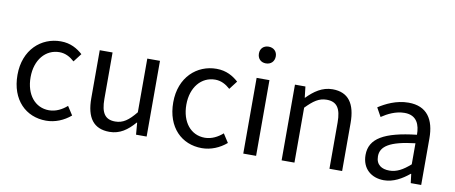

<svg xmlns="http://www.w3.org/2000/svg" viewBox="-68 -1059 3211 1356"><g transform="rotate(10 1537.5 -381.0)"><path d="M306 13C371 13 433 -13 482 -55L442 -117C408 -87 364 -63 314 -63C214 -63 146 -146 146 -271C146 -396 218 -480 317 -480C359 -480 394 -461 425 -433L471 -493C433 -527 384 -557 313 -557C173 -557 52 -452 52 -271C52 -91 162 13 306 13Z M761 13C835 13 889 -26 940 -85H943L950 0H1026V-543H935V-158C883 -94 844 -66 788 -66C716 -66 686 -109 686 -210V-543H594V-199C594 -60 646 13 761 13Z M1423 13C1488 13 1550 -13 1599 -55L1559 -117C1525 -87 1481 -63 1431 -63C1331 -63 1263 -146 1263 -271C1263 -396 1335 -480 1434 -480C1476 -480 1511 -461 1542 -433L1588 -493C1550 -527 1501 -557 1430 -557C1290 -557 1169 -452 1169 -271C1169 -91 1279 13 1423 13Z M1719 0H1811V-543H1719ZM1765 -655C1801 -655 1826 -679 1826 -716C1826 -751 1801 -775 1765 -775C1729 -775 1705 -751 1705 -716C1705 -679 1729 -655 1765 -655Z M1994 0H2086V-394C2140 -449 2178 -477 2234 -477C2306 -477 2337 -434 2337 -332V0H2428V-344C2428 -482 2376 -557 2262 -557C2188 -557 2131 -516 2080 -464H2078L2069 -543H1994Z M2729 13C2796 13 2857 -22 2909 -65H2912L2920 0H2995V-334C2995 -469 2940 -557 2807 -557C2719 -557 2643 -518 2594 -486L2629 -423C2672 -452 2729 -481 2792 -481C2881 -481 2904 -414 2904 -344C2673 -318 2571 -259 2571 -141C2571 -43 2638 13 2729 13ZM2755 -61C2701 -61 2659 -85 2659 -147C2659 -217 2721 -262 2904 -283V-132C2851 -85 2807 -61 2755 -61Z"/></g></svg>

Font: Noto Sans HK
Style: Regular
Weight: 400
Designer: Ryoko NISHIZUKA 西塚涼子 (kana, bopomofo & ideographs); Paul D. Hunt (Latin, Greek & Cyrillic); Sandoll Communications 산돌커뮤니
Foundry: Adobe
Version: Version 2.004;hotconv 1.0.118;makeotfexe 2.5.65603